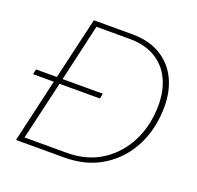

<svg xmlns="http://www.w3.org/2000/svg" viewBox="-117 -785 934 911"><g transform="rotate(20 349.5 -330.0)"><path d="M54 0 128 -321H23L29 -347H134L207 -660H400Q485 -660 543.5 -625Q602 -590 632 -529Q662 -468 662 -390Q662 -279 617.5 -191Q573 -103 491 -51.5Q409 0 297 0ZM88 -25H300Q403 -25 477.5 -73.5Q552 -122 592.5 -204Q633 -286 633 -387Q633 -458 607 -514Q581 -570 528 -602.5Q475 -635 396 -635H229L163 -347H366L361 -321H157Z"/></g></svg>

Font: Work Sans ExtraLight
Style: Italic
Weight: 200
Italic angle: -13°
Designer: Wei Huang
Foundry: Wei Huang
Version: Version 2.012; ttfautohint (v1.8.3)